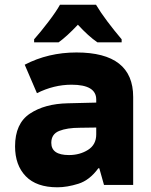

<svg xmlns="http://www.w3.org/2000/svg" viewBox="-20 -786 640 816"><path d="M229 -606Q264 -631 311 -681Q356 -632 394 -606H497V-619Q464 -658 435.5 -696Q407 -734 388 -766H235Q219 -737 185 -692.5Q151 -648 125 -619V-606ZM198 -179Q198 -216 231.5 -229.5Q265 -243 320 -243L389 -244V-215Q389 -171 354 -149Q319 -127 273 -127Q198 -127 198 -179ZM398 -71H402L422 0H546V-374Q546 -563 305 -563Q185 -563 85 -511L137 -390Q209 -426 284 -426Q389 -426 389 -363V-350L268 -347Q170 -345 107 -303Q44 -261 44 -164Q44 -84 89.5 -37Q135 10 224 10Q265 10 313 -5Q361 -20 398 -71Z"/></svg>

Font: Noto Sans Mono UI ExtraBold
Style: Regular
Weight: 800
Designer: Monotype Design team
Foundry: Monotype Imaging Inc.
Version: 1.000